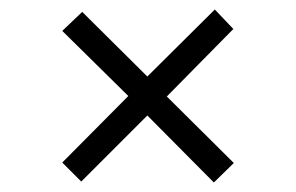

<svg xmlns="http://www.w3.org/2000/svg" viewBox="-20 -509 622 404"><path d="M430 -125 290 -266 151 -127 111 -167 250 -307 111 -444 153 -484 290 -348 432 -489 471 -448 331 -306 472 -166Z"/></svg>

Font: Literata 18pt
Style: Regular
Weight: 400
Designer: Latin by Veronika Burian and Jose Scaglione. Greek by Irene Vlachou. Cyrillic by Vera Evstafieva.
Foundry: TypeTogether
Version: Version 3.103;gftools[0.9.29]